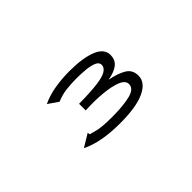

<svg xmlns="http://www.w3.org/2000/svg" viewBox="-22 -959 1044 1044"><g transform="rotate(-45 500.0 -437.0)"><path d="M487 -239Q341 -239 253 -283L316 -321L325 -327L328 -321Q327 -313 334.5 -312Q342 -311 358 -306Q381 -299 410.5 -296.5Q440 -294 483 -294Q566 -294 619.5 -307Q673 -320 673 -356Q673 -383 636 -398Q599 -413 538.5 -419Q478 -425 405 -421V-472Q494 -473 545.5 -479.5Q597 -486 619.5 -500Q642 -514 642 -535Q642 -554 620 -563.5Q598 -573 564 -576.5Q530 -580 494 -580Q453 -580 414 -575.5Q375 -571 338 -555L280 -595Q326 -617 381.5 -626Q437 -635 492 -635Q596 -635 655 -611Q714 -587 714 -539Q714 -503 689.5 -482Q665 -461 611 -451Q670 -440 706 -418.5Q742 -397 742 -352Q742 -300 678 -269.5Q614 -239 487 -239Z"/></g></svg>

Font: Inconsolata UltraExpanded
Style: Regular
Weight: 400
Width: 9
Monospace: yes
Designer: Raph Levien, Cyreal, Brenton Simpson
Foundry: Raph Levien, Cyreal, Google
Version: Version 3.000; ttfautohint (v1.8.2.53-6de2)